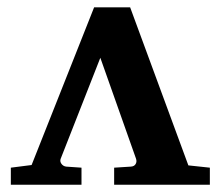

<svg xmlns="http://www.w3.org/2000/svg" viewBox="-20 -508 607 528"><path d="M9.8 -46.9 66.9 -54.2 238.8 -487.8H337.9L498 -53.2L557.1 -46.9V0H293.9V-46.9L339.8 -49.8Q349.1 -50.3 353 -56.9Q356.9 -63.5 354 -71.8L255.9 -349.1L147 -71.8Q144 -64.5 148.9 -57.6Q153.8 -50.8 162.1 -49.8L204.1 -46.9V0H9.8Z"/></svg>

Font: Veleka
Style: Bold
Weight: 700
Designer: Stefan Peev, Context Ltd, 2016; SIL International, 1997-2014.
Foundry: Stefan Peev, Context Ltd, 2016
Version: Version 1.000